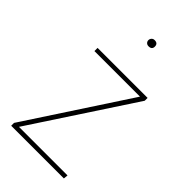

<svg xmlns="http://www.w3.org/2000/svg" viewBox="-224 -791 858 858"><g transform="rotate(45 205.0 -362.0)"><path d="M374 -501 59 -21H366L364 0H31V-18L346 -499H58V-519H374ZM214 -724Q235 -724 235 -704Q235 -685 214 -685Q205 -685 199.5 -690.5Q194 -696 194 -704Q194 -712 199.5 -718Q205 -724 214 -724Z"/></g></svg>

Font: FiraSans
Style: Regular
Weight: 150
Designer: Carrois Corporate & Edenspiekermann AG
Foundry: Carrois Corporate GbR & Edenspiekermann AG
Version: Version 3.106;PS 003.106;hotconv 1.0.70;makeotf.lib2.5.58329